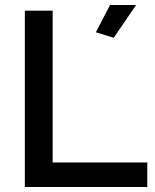

<svg xmlns="http://www.w3.org/2000/svg" viewBox="-20 -753 624 773"><path d="M438 -601 528 -733H423L366 -623ZM80 0H573V-99H192V-710H80Z"/></svg>

Font: FIGSv2-sans-serif SemiBold
Style: Regular
Weight: 600
Designer: Matt McInerney, Pablo Impallari, Rodrigo Fuenzalida,Mirko Velimirovic
Foundry: Matt McInerney, Pablo Impallari, Rodrigo Fuenzalida
Version: Version 4.021;hotconv 1.0.109;makeotfexe 2.5.65596